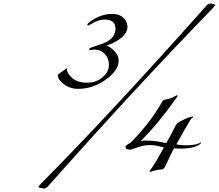

<svg xmlns="http://www.w3.org/2000/svg" viewBox="-20 -966 1241 1089"><path d="M616 -887Q658 -887 680.5 -864.5Q703 -842 703 -815Q703 -751 585 -707Q609 -698 631 -674Q653 -650 653 -622Q653 -566 579.5 -514Q506 -462 423 -462Q378 -462 343 -488Q308 -514 308 -540Q308 -542 309.5 -544Q311 -546 314 -548Q317 -550 320 -552Q323 -554 327.5 -557Q332 -560 335 -562L360 -580Q362 -580 362 -578Q362 -577 361 -575.5Q360 -574 360 -572Q360 -549 390 -523Q420 -497 474 -497Q527 -497 562.5 -528.5Q598 -560 598 -597Q598 -634 575 -659.5Q552 -685 512 -685Q508 -685 501 -683Q494 -681 492 -681Q486 -681 486 -686Q486 -693 499 -697Q523 -706 539 -711Q635 -737 635 -804Q635 -855 573 -855Q541 -855 506 -835Q483 -821 480 -821Q475 -821 475 -825Q475 -831 492 -844Q551 -887 616 -887ZM718 -117Q692 -117 692 -134Q692 -142 720 -156Q831 -267 902 -393Q904 -397 911.5 -399.5Q919 -402 929 -404Q939 -406 940 -406Q946 -408 957 -413Q968 -418 975.5 -422Q983 -426 984 -426Q987 -426 987 -423Q987 -417 981 -411Q875 -262 778 -166Q796 -169 807 -169Q861 -169 923 -154Q947 -196 975 -252Q977 -255 979 -258Q981 -261 982.5 -263.5Q984 -266 987.5 -268.5Q991 -271 992.5 -272Q994 -273 999 -276Q1004 -279 1005.5 -279.5Q1007 -280 1013.5 -283Q1020 -286 1021 -287Q1057 -305 1072 -305Q1075 -305 1075 -302Q1075 -300 1072.5 -298.5Q1070 -297 1066 -293.5Q1062 -290 1059 -285Q1025 -228 980 -147Q1007 -142 1036 -142Q1083 -142 1109 -153Q1111 -154 1113 -155.5Q1115 -157 1116 -157.5Q1117 -158 1118 -158Q1120 -158 1120 -156Q1120 -153 1114 -148Q1096 -136 1084 -133Q1047 -123 1006 -123Q989 -123 967 -125Q951 -96 919 -26Q909 -5 898 -5Q880 -5 855 2L830 9Q828 9 828 6Q828 5 831 1Q834 -3 845 -19.5Q856 -36 870 -59Q876 -69 910 -130Q903 -131 885.5 -135.5Q868 -140 855.5 -141.5Q843 -143 825 -143Q798 -143 759.5 -130Q721 -117 718 -117ZM214 74Q607 -322 1150 -933Q1162 -946 1171 -946Q1179 -946 1190 -943Q1201 -940 1201 -937Q1201 -935 1171 -903Q739 -458 253 90Q241 103 234 103Q226 103 212 100Q198 97 198 95Q198 90 214 74Z"/></svg>

Font: Miama Nueva
Style: Medium
Weight: 400
Italic angle: -28°
Version: Version 1.0